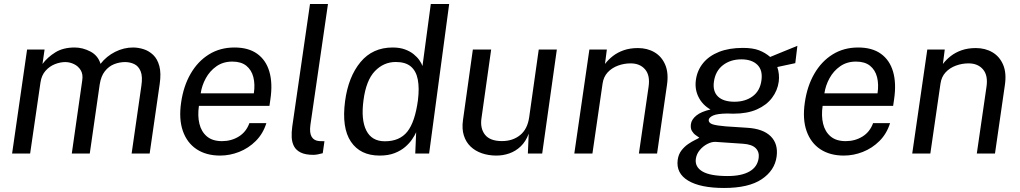

<svg xmlns="http://www.w3.org/2000/svg" viewBox="-20 -763 5070 954"><path d="M40.1 0 114.6 -517H201.5L191.1 -445.2Q215.9 -478.5 254.8 -502.7Q293.7 -527 350.8 -527Q390.9 -527 428.9 -507.1Q466.9 -487.3 479.5 -445.8Q509 -483.7 552.1 -505.4Q595.3 -527 640.9 -527Q666.9 -527 693.5 -518.6Q720 -510.2 741.2 -490.1Q762.3 -469.9 771.8 -434.6Q781.3 -399.2 773.4 -345L723.6 0H634L682.5 -337.1Q689.3 -383.2 678.8 -408.8Q668.4 -434.3 647.4 -444.4Q626.5 -454.6 601.2 -454.6Q573.5 -454.6 546.9 -444.1Q520.4 -433.5 501 -409Q481.6 -384.5 475.3 -342.8L426 0H336.7L388.7 -364Q393.3 -394.1 381.1 -414.2Q368.8 -434.3 347.7 -444.4Q326.6 -454.6 304.2 -454.6Q279.7 -454.6 253.1 -444.3Q226.6 -433.9 206.5 -411.5Q186.4 -389.1 181.2 -353.5L129.7 0Z M1073.8 10Q1004.9 10 957.2 -21.4Q909.5 -52.9 888.7 -111.9Q867.9 -170.9 879.9 -253.3Q891.5 -334.9 927.1 -396.5Q962.7 -458.2 1018.1 -492.6Q1073.5 -527 1145 -527Q1214.7 -527 1258.2 -495.6Q1301.8 -464.2 1318.5 -406.8Q1335.2 -349.3 1323.7 -270.8L1318.8 -237H968.4Q961.2 -187.9 970.8 -148.2Q980.3 -108.6 1008.1 -85.1Q1036 -61.7 1082.9 -61.7Q1129.4 -61.7 1166.3 -84.5Q1203.3 -107.3 1219.1 -151.1H1303.5Q1287 -98.5 1250.9 -62.5Q1214.8 -26.5 1168.2 -8.2Q1121.8 10 1073.8 10ZM977.3 -299.4H1241.3Q1247.9 -343.8 1238.9 -379.6Q1229.8 -415.4 1204 -436.2Q1178.2 -457 1134.2 -457Q1088.7 -457 1055.6 -433.7Q1022.4 -410.5 1002.6 -374.2Q982.8 -337.9 977.3 -299.4Z M1537.3 6.4Q1497.5 6.4 1474.4 -5.1Q1451.2 -16.5 1440.9 -36.1Q1430.6 -55.7 1429.4 -80.8Q1428.3 -105.8 1432 -133L1520.3 -743H1609.6L1522.3 -142Q1517 -102.8 1528.6 -83.3Q1540.2 -63.9 1566.2 -62L1592.1 -61.3L1583.6 -1.7Q1571.2 1.8 1558.8 4.1Q1546.5 6.4 1537.3 6.4Z M1866.3 10Q1770.1 10 1723.6 -59Q1677.1 -128 1694.6 -260.7Q1710.9 -381.5 1771.1 -454.3Q1831.3 -527 1930.9 -527Q1965.9 -527 1991.7 -517.6Q2017.5 -508.2 2035.3 -493.7Q2053.2 -479.2 2064 -463.5Q2074.8 -447.8 2079.2 -435L2120.5 -743H2211.8L2112.2 0H2043.3L2047.8 -106Q2041.2 -90.8 2027.9 -71.1Q2014.6 -51.4 1993.1 -32.8Q1971.6 -14.2 1940.4 -2.1Q1909.2 10 1866.3 10ZM1892.2 -61Q1965.6 -61 2003.8 -108.8Q2042 -156.6 2056.6 -265Q2064.1 -325.4 2055.9 -367.9Q2047.7 -410.4 2021.2 -432.7Q1994.7 -455 1946.5 -455Q1886.5 -455 1842.8 -409.6Q1799.1 -364.2 1786.1 -265Q1773.1 -168.1 1800.1 -114.6Q1827.1 -61 1892.2 -61Z M2444.4 10Q2406.3 9.7 2373.8 -1.6Q2341.3 -12.8 2318.3 -34.8Q2295.2 -56.8 2284.8 -89.7Q2274.3 -122.5 2280.4 -166.1L2329.5 -517H2420.5L2372.3 -175.4Q2365 -125 2389.9 -93.5Q2414.9 -62 2474.2 -62Q2528 -62 2564.6 -91.9Q2601.1 -121.7 2609.4 -180.7L2656.9 -517H2746.8L2674 0H2602.8L2607 -98.8Q2592.8 -60.1 2567.6 -36Q2542.5 -11.9 2510.7 -0.8Q2478.9 10.3 2444.4 10Z M2833.6 0 2908.5 -517H2995.3L2986 -445.2Q3002.5 -466.9 3025.7 -484.9Q3048.9 -502.8 3079.6 -513.5Q3110.4 -524.2 3149.6 -524.2Q3196.5 -524.2 3232.3 -503.1Q3268.1 -482 3285.5 -440.9Q3302.9 -399.8 3293.9 -339.8L3244.8 0H3154.5L3202.5 -330.9Q3211.1 -387.7 3185.6 -417.9Q3160 -448.1 3113.4 -448.1Q3080.7 -448.1 3050.5 -436.9Q3020.2 -425.8 2999.4 -403.5Q2978.7 -381.1 2974 -347.3L2923.6 0Z M3578 171Q3460.2 171 3399.4 134.6Q3338.5 98.1 3347.3 31.2Q3351.1 3.9 3365.8 -15.2Q3380.5 -34.3 3399.1 -47.1Q3417.7 -59.8 3433.5 -67.4Q3449.3 -75 3454.8 -78.8Q3447.8 -83.8 3436.8 -91.5Q3425.8 -99.2 3417.9 -112.4Q3410.1 -125.6 3413 -146.4Q3416 -169.3 3439.9 -188.9Q3463.9 -208.4 3510.2 -218.9Q3470.5 -241.6 3451 -280.5Q3431.4 -319.3 3437.6 -365.2Q3444.1 -413.1 3473.3 -449.2Q3502.5 -485.2 3552.4 -505.1Q3602.3 -525 3671.1 -525Q3720.6 -525 3751.6 -513Q3782.6 -501 3806.8 -480Q3815.9 -483.8 3833.7 -491.1Q3851.5 -498.4 3872.5 -507Q3893.5 -515.5 3912.4 -523.2Q3931.3 -530.9 3942 -535.3L3931.6 -449.2L3842.2 -430Q3853.9 -395 3849.5 -357.9Q3843.5 -313.3 3816.1 -277Q3788.8 -240.6 3740.9 -219.4Q3693 -198.2 3624.8 -198.2Q3617.8 -198.2 3608.7 -198.5Q3599.6 -198.8 3594.7 -199Q3543.7 -198.4 3523.1 -189Q3502.6 -179.5 3501.3 -166.8Q3500.9 -151.9 3520.8 -145.3Q3540.7 -138.8 3587.4 -135Q3606.7 -133.5 3633.9 -132Q3661.1 -130.6 3693 -128.1Q3771.5 -123.4 3809.5 -85.8Q3847.4 -48.1 3838.8 15.2Q3829.4 84.2 3764.6 127.6Q3699.8 171 3578 171ZM3595.6 111.7Q3664.6 111.7 3704.2 88.9Q3743.9 66.2 3749.7 21.4Q3753.5 -8.2 3734.7 -27Q3715.8 -45.8 3671.6 -48.8L3536.1 -58Q3517.6 -59.2 3495.8 -48.3Q3473.9 -37.4 3457.4 -17.8Q3440.9 1.7 3437.4 26.6Q3432.1 66.5 3470.5 89.1Q3508.9 111.7 3595.6 111.7ZM3629.6 -257.5Q3683.2 -257.5 3720 -284.7Q3756.7 -311.9 3763.5 -364.1Q3770.4 -415 3742.7 -441.5Q3715.1 -468.1 3663.7 -468.1Q3609.4 -468.1 3571.9 -439Q3534.5 -410 3527.2 -356.5Q3520.7 -309.2 3547.5 -283.3Q3574.3 -257.5 3629.6 -257.5Z M4172.8 10Q4103.9 10 4056.2 -21.4Q4008.5 -52.9 3987.7 -111.9Q3966.9 -170.9 3978.9 -253.3Q3990.5 -334.9 4026.1 -396.5Q4061.7 -458.2 4117.1 -492.6Q4172.5 -527 4244 -527Q4313.7 -527 4357.2 -495.6Q4400.8 -464.2 4417.5 -406.8Q4434.2 -349.3 4422.7 -270.8L4417.8 -237H4067.4Q4060.2 -187.9 4069.8 -148.2Q4079.3 -108.6 4107.1 -85.1Q4135 -61.7 4181.9 -61.7Q4228.4 -61.7 4265.3 -84.5Q4302.3 -107.3 4318.1 -151.1H4402.5Q4386 -98.5 4349.9 -62.5Q4313.8 -26.5 4267.2 -8.2Q4220.8 10 4172.8 10ZM4076.3 -299.4H4340.3Q4346.9 -343.8 4337.9 -379.6Q4328.8 -415.4 4303 -436.2Q4277.2 -457 4233.2 -457Q4187.7 -457 4154.6 -433.7Q4121.4 -410.5 4101.6 -374.2Q4081.8 -337.9 4076.3 -299.4Z M4512.6 0 4587.5 -517H4674.3L4665 -445.2Q4681.5 -466.9 4704.7 -484.9Q4727.9 -502.8 4758.6 -513.5Q4789.4 -524.2 4828.6 -524.2Q4875.5 -524.2 4911.3 -503.1Q4947.1 -482 4964.5 -440.9Q4981.9 -399.8 4972.9 -339.8L4923.8 0H4833.5L4881.5 -330.9Q4890.1 -387.7 4864.6 -417.9Q4839 -448.1 4792.4 -448.1Q4759.7 -448.1 4729.5 -436.9Q4699.2 -425.8 4678.4 -403.5Q4657.7 -381.1 4653 -347.3L4602.6 0Z"/></svg>

Font: Public Sans Thin
Style: Italic
Weight: 100
Italic angle: -8°
Designer: The Public Sans project authors (U.S. Web Design System). Libre Franklin designed by Pablo Impallari and Rodrigo Fuenzal
Version: Version 2.000